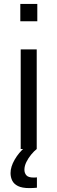

<svg xmlns="http://www.w3.org/2000/svg" viewBox="-20 -763 294 983"><path d="M84 -654V-743H171V-654ZM86 0V-510H168V0ZM130 200Q93 200 72 189.5Q51 179 42.5 161.5Q34 144 34 123Q34 91 55 54.5Q76 18 109 -10L168 0Q155 10 140 28Q125 46 115 66.5Q105 87 105 106Q105 123 115 134.5Q125 146 152 146Q155 146 159.5 146Q164 146 169 145V198Q159 199 149.5 199.5Q140 200 130 200Z"/></svg>

Font: Saira Thin
Style: Regular
Weight: 400
Version: Version 1.101